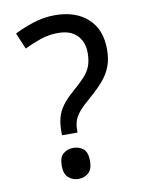

<svg xmlns="http://www.w3.org/2000/svg" viewBox="-82 -853 621 829"><g transform="rotate(-10 229.0 -438.0)"><path d="M216 -795Q307 -795 360 -746.5Q413 -698 413 -612Q413 -569 401 -537Q389 -505 365 -477Q341 -449 304 -417Q272 -390 255 -370Q238 -350 231.5 -331.5Q225 -313 225 -288V-279H157V-297Q157 -330 164 -356Q171 -382 189 -407Q207 -432 240 -460Q271 -487 290.5 -508Q310 -529 319 -553Q328 -577 328 -611Q328 -658 299.5 -687.5Q271 -717 216 -717Q176 -717 139.5 -704.5Q103 -692 68 -675L38 -746Q77 -766 123 -780.5Q169 -795 216 -795ZM195 -81Q170 -81 151.5 -97Q133 -113 133 -149Q133 -187 151.5 -202Q170 -217 195 -217Q221 -217 239 -202Q257 -187 257 -149Q257 -113 239 -97Q221 -81 195 -81Z"/></g></svg>

Font: Noto Sans Kannada UI
Style: Regular
Weight: 400
Designer: Jelle Bosma - Monotype Design Team
Foundry: Monotype Imaging Inc.
Version: Version 2.005; ttfautohint (v1.8.4.7-5d5b)